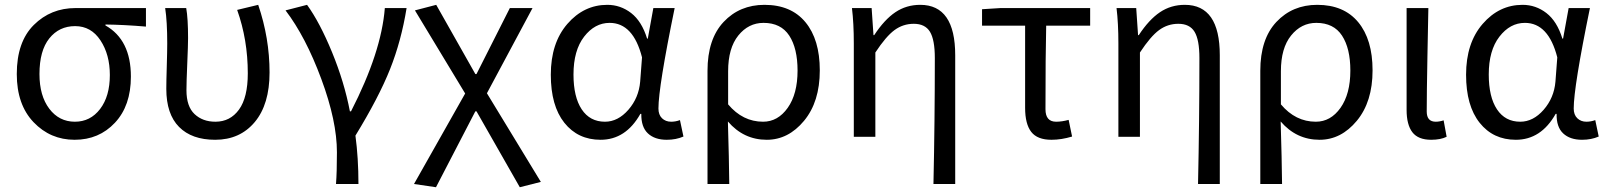

<svg xmlns="http://www.w3.org/2000/svg" viewBox="-20 -577 6779 810"><path d="M50.8 -264.6Q50.8 -400.4 122.6 -471.7Q194.3 -543 298.8 -543H595.7V-464.8Q502.9 -472.7 424.8 -473.6V-469.7Q532.2 -409.2 532.2 -253.9Q532.2 -130.9 464.8 -59.1Q397.5 12.7 294.9 12.7Q192.4 12.7 121.6 -61.5Q50.8 -135.7 50.8 -264.6ZM295.9 -63.5Q361.3 -63.5 402.3 -117.2Q443.4 -170.9 443.4 -260.7Q443.4 -346.7 403.8 -406.7Q364.3 -466.8 296.9 -466.8Q229.5 -466.8 188 -415Q146.5 -363.3 146.5 -264.6Q146.5 -172.9 188 -118.2Q229.5 -63.5 295.9 -63.5Z M887.7 12.7Q789.1 12.7 735.4 -41.5Q681.6 -95.7 681.6 -202.1Q681.6 -234.4 683.6 -297.9Q685.5 -361.3 685.5 -393.6Q685.5 -486.3 676.8 -543H765.6Q773.4 -499 773.4 -416Q773.4 -386.7 770 -308.6Q766.6 -230.5 766.6 -196.3Q766.6 -127.9 800.8 -95.7Q835 -63.5 888.7 -63.5Q951.2 -63.5 988.3 -114.7Q1025.4 -166 1025.4 -267.6Q1025.4 -409.2 980.5 -535.2L1069.3 -556.6Q1117.2 -416 1117.2 -271.5Q1117.2 -136.7 1054.7 -62Q992.2 12.7 887.7 12.7Z M1397.5 199.2Q1401.4 150.4 1401.4 65.4Q1401.4 -66.4 1335.4 -244.1Q1269.5 -421.9 1184.6 -533.2L1275.4 -556.6Q1329.1 -482.4 1380.9 -356.4Q1432.6 -230.5 1456.1 -107.4H1460.9Q1588.9 -356.4 1603.5 -543H1695.3Q1672.9 -404.3 1625.5 -285.2Q1578.1 -166 1479.5 -4.9Q1492.2 89.8 1492.2 199.2Z M1819.3 212.9 1726.6 199.2 1942.4 -182.6 1730.5 -533.2 1820.3 -556.6 1985.4 -264.6H1990.2L2130.9 -543H2226.6L2034.2 -183.6L2261.7 190.4L2172.9 212.9L1990.2 -107.4H1985.4Z M2513.7 12.7Q2418 12.7 2360.8 -59.1Q2303.7 -130.9 2303.7 -261.7Q2303.7 -395.5 2373.5 -476.1Q2443.4 -556.6 2542 -556.6Q2597.7 -556.6 2642.6 -522Q2687.5 -487.3 2710 -414.1H2712.9L2736.3 -543H2826.2Q2757.8 -210 2757.8 -119.1Q2757.8 -92.8 2772.9 -78.1Q2788.1 -63.5 2811.5 -63.5Q2830.1 -63.5 2848.6 -70.3L2863.3 -1Q2832 12.7 2793 12.7Q2742.2 12.7 2713.4 -14.2Q2684.6 -41 2685.5 -96.7H2681.6Q2620.1 12.7 2513.7 12.7ZM2532.2 -63.5Q2586.9 -63.5 2630.9 -113.8Q2674.8 -164.1 2680.7 -232.4L2688.5 -335Q2651.4 -480.5 2551.8 -480.5Q2489.3 -480.5 2444.3 -422.4Q2399.4 -364.3 2399.4 -262.7Q2399.4 -168 2434.1 -115.7Q2468.8 -63.5 2532.2 -63.5Z M2964.8 199.2V-278.3Q2964.8 -412.1 3032.7 -484.4Q3100.6 -556.6 3205.1 -556.6Q3317.4 -556.6 3377.9 -483.4Q3438.5 -410.2 3438.5 -280.3Q3438.5 -147.5 3372.1 -67.4Q3305.7 12.7 3214.8 12.7Q3117.2 12.7 3050.8 -64.5Q3055.7 95.7 3056.6 199.2ZM3199.2 -63.5Q3261.7 -63.5 3303.2 -122.1Q3344.7 -180.7 3344.7 -279.3Q3344.7 -373 3309.6 -426.8Q3274.4 -480.5 3201.2 -480.5Q3137.7 -480.5 3094.7 -427.2Q3051.8 -374 3051.8 -276.4V-136.7Q3113.3 -63.5 3199.2 -63.5Z M3918 199.2Q3923.8 -66.4 3923.8 -332Q3923.8 -409.2 3903.3 -442.9Q3882.8 -476.6 3835 -476.6Q3790 -476.6 3753.9 -450.2Q3717.8 -423.8 3672.9 -355.5V0H3582V-393.6Q3582 -478.5 3574.2 -543H3657.2L3665 -428.7H3668Q3710.9 -494.1 3757.3 -525.4Q3803.7 -556.6 3862.3 -556.6Q4009.8 -556.6 4009.8 -343.8V199.2Z M4416 12.7Q4356.4 12.7 4330.6 -20.5Q4304.7 -53.7 4304.7 -122.1V-468.8H4123V-538.1L4201.2 -543H4579.1V-468.8H4393.6Q4390.6 -345.7 4390.6 -116.2Q4390.6 -63.5 4435.5 -63.5Q4460 -63.5 4488.3 -71.3L4502.9 -1Q4458 12.7 4416 12.7Z M5034.2 199.2Q5040 -66.4 5040 -332Q5040 -409.2 5019.5 -442.9Q4999 -476.6 4951.2 -476.6Q4906.2 -476.6 4870.1 -450.2Q4834 -423.8 4789.1 -355.5V0H4698.2V-393.6Q4698.2 -478.5 4690.4 -543H4773.4L4781.2 -428.7H4784.2Q4827.1 -494.1 4873.5 -525.4Q4919.9 -556.6 4978.5 -556.6Q5126 -556.6 5126 -343.8V199.2Z M5296.9 199.2V-278.3Q5296.9 -412.1 5364.7 -484.4Q5432.6 -556.6 5537.1 -556.6Q5649.4 -556.6 5710 -483.4Q5770.5 -410.2 5770.5 -280.3Q5770.5 -147.5 5704.1 -67.4Q5637.7 12.7 5546.9 12.7Q5449.2 12.7 5382.8 -64.5Q5387.7 95.7 5388.7 199.2ZM5531.2 -63.5Q5593.8 -63.5 5635.3 -122.1Q5676.8 -180.7 5676.8 -279.3Q5676.8 -373 5641.6 -426.8Q5606.4 -480.5 5533.2 -480.5Q5469.7 -480.5 5426.8 -427.2Q5383.8 -374 5383.8 -276.4V-136.7Q5445.3 -63.5 5531.2 -63.5Z M6017.6 12.7Q5962.9 12.7 5938.5 -19Q5914.1 -50.8 5914.1 -113.3V-543H6005.9Q6004.9 -501 6002 -341.8Q5999 -182.6 5999 -106.4Q5999 -63.5 6037.1 -63.5Q6052.7 -63.5 6070.3 -69.3L6083 0Q6057.6 12.7 6017.6 12.7Z M6375 12.7Q6279.3 12.7 6222.2 -59.1Q6165 -130.9 6165 -261.7Q6165 -395.5 6234.9 -476.1Q6304.7 -556.6 6403.3 -556.6Q6459 -556.6 6503.9 -522Q6548.8 -487.3 6571.3 -414.1H6574.2L6597.7 -543H6687.5Q6619.1 -210 6619.1 -119.1Q6619.1 -92.8 6634.3 -78.1Q6649.4 -63.5 6672.9 -63.5Q6691.4 -63.5 6710 -70.3L6724.6 -1Q6693.4 12.7 6654.3 12.7Q6603.5 12.7 6574.7 -14.2Q6545.9 -41 6546.9 -96.7H6543Q6481.4 12.7 6375 12.7ZM6393.6 -63.5Q6448.2 -63.5 6492.2 -113.8Q6536.1 -164.1 6542 -232.4L6549.8 -335Q6512.7 -480.5 6413.1 -480.5Q6350.6 -480.5 6305.7 -422.4Q6260.7 -364.3 6260.7 -262.7Q6260.7 -168 6295.4 -115.7Q6330.1 -63.5 6393.6 -63.5Z"/></svg>

Font: Bpmf Zihi Sans Regular
Style: Regular
Weight: 400
Foundry: But Ko
Version: Version 1.320